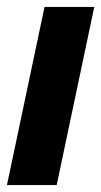

<svg xmlns="http://www.w3.org/2000/svg" viewBox="-23 -532 291 552"><path d="M105 -512H248L140 0H-3Z"/></svg>

Font: Decalotype
Style: Bold Italic
Weight: 700
Italic angle: -12°
Designer: Alfredo Marco Pradil
Foundry: Alfredo Marco Pradil
Version: Version 1.0